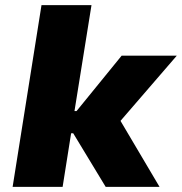

<svg xmlns="http://www.w3.org/2000/svg" viewBox="-20 -725 706 745"><path d="M29 0 141 -705H335L269 -294H277L452 -509H666L426 -231L431 -284L599 0H390L264 -208H256L223 0Z"/></svg>

Font: Nunito Sans 6pt Black
Style: Italic
Weight: 900
Italic angle: -9°
Version: Version 3.101;gftools[0.9.27]